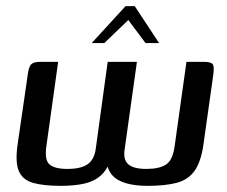

<svg xmlns="http://www.w3.org/2000/svg" viewBox="-20 -600 739 624"><path d="M178 4Q122 4 88 -5.5Q54 -15 41.5 -43.5Q29 -72 37 -129L70 -356Q73 -382 81 -390.5Q89 -399 110 -399H169L131 -127Q124 -80 141 -65.5Q158 -51 199 -51Q243 -51 264.5 -66Q286 -81 291 -115L330 -399H425L385 -114Q380 -81 397 -66Q414 -51 456 -51Q498 -51 520 -65.5Q542 -80 548 -128L586 -399H643Q666 -399 671.5 -391Q677 -383 673 -356L641 -129Q633 -74 612.5 -45Q592 -16 555 -6Q518 4 459 4Q419 4 389.5 -4.5Q360 -13 344 -31.5Q328 -50 326 -82H340Q329 -49 308 -30Q287 -11 255 -3.5Q223 4 178 4ZM278 -460 388 -580H418L497 -460H453L397 -535L319 -460Z"/></svg>

Font: Genos Medium
Style: Italic
Weight: 500
Italic angle: -8°
Designer: Robert E. Leuschke
Foundry: Robert E. Leuschke
Version: Version 1.010